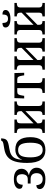

<svg xmlns="http://www.w3.org/2000/svg" viewBox="1261 -2071 820 3382"><g transform="rotate(-90 1671.0 -380.0)"><path d="M210 10Q142 10 103 -5Q64 -20 47.5 -42.5Q31 -65 31 -88Q31 -117 49 -133.5Q67 -150 101 -150Q101 -105 126.5 -71.5Q152 -38 210 -38Q255 -38 283.5 -65.5Q312 -93 312 -145Q312 -195 285.5 -223Q259 -251 205 -251H129V-301H205Q254 -301 274 -331.5Q294 -362 294 -405Q294 -443 275 -470.5Q256 -498 209 -498Q159 -498 133.5 -469Q108 -440 108 -390Q36 -390 36 -447Q36 -489 79.5 -517.5Q123 -546 209 -546Q294 -546 341.5 -511Q389 -476 389 -410Q389 -362 358.5 -328.5Q328 -295 281 -284V-279Q340 -268 374 -232.5Q408 -197 408 -145Q408 -78 356.5 -34Q305 10 210 10Z M719 10Q609 10 550.5 -68Q492 -146 492 -312Q492 -441 517.5 -525.5Q543 -610 598 -655.5Q653 -701 742 -715Q799 -723 829 -730Q859 -737 871 -746.5Q883 -756 885 -770H925Q923 -733 916 -709Q909 -685 891 -670Q873 -655 839 -645Q805 -635 750 -627Q678 -616 635.5 -591Q593 -566 573 -520.5Q553 -475 548 -405H552Q568 -455 615 -487.5Q662 -520 729 -520Q840 -520 893 -453Q946 -386 946 -255Q946 -127 891 -58.5Q836 10 719 10ZM719 -38Q793 -38 820.5 -93.5Q848 -149 848 -255Q848 -363 820.5 -417Q793 -471 719 -471Q645 -471 617.5 -417Q590 -363 590 -255Q590 -149 621.5 -93.5Q653 -38 719 -38Z M1020 0V-42H1024Q1055 -42 1077 -54Q1099 -66 1099 -112V-424Q1099 -470 1077 -482Q1055 -494 1024 -494H1020V-536H1256V-494H1253Q1226 -494 1208 -482.5Q1190 -471 1190 -425V-199L1404 -409V-425Q1404 -471 1386 -482.5Q1368 -494 1342 -494H1338V-536H1575V-494H1570Q1539 -494 1517 -482Q1495 -470 1495 -424V-112Q1495 -66 1517 -54Q1539 -42 1570 -42H1575V0H1338V-42H1342Q1368 -42 1386 -53.5Q1404 -65 1404 -111V-342L1190 -131V-111Q1190 -65 1208 -53.5Q1226 -42 1253 -42H1256V0Z M1725 0V-42H1734Q1764 -42 1786.5 -53.5Q1809 -65 1809 -112V-486H1747Q1714 -486 1700.5 -468Q1687 -450 1680 -401L1674 -364H1628L1634 -536H2075L2080 -364H2035L2029 -401Q2021 -450 2008 -468Q1995 -486 1962 -486H1900V-112Q1900 -65 1922 -53.5Q1944 -42 1975 -42H1984V0Z M2135 0V-42H2139Q2170 -42 2192 -54Q2214 -66 2214 -112V-424Q2214 -470 2192 -482Q2170 -494 2139 -494H2135V-536H2371V-494H2368Q2341 -494 2323 -482.5Q2305 -471 2305 -425V-199L2519 -409V-425Q2519 -471 2501 -482.5Q2483 -494 2457 -494H2453V-536H2690V-494H2685Q2654 -494 2632 -482Q2610 -470 2610 -424V-112Q2610 -66 2632 -54Q2654 -42 2685 -42H2690V0H2453V-42H2457Q2483 -42 2501 -53.5Q2519 -65 2519 -111V-342L2305 -131V-111Q2305 -65 2323 -53.5Q2341 -42 2368 -42H2371V0Z M2755 0V-42H2759Q2790 -42 2812 -54Q2834 -66 2834 -112V-424Q2834 -470 2812 -482Q2790 -494 2759 -494H2755V-536H2991V-494H2988Q2961 -494 2943 -482.5Q2925 -471 2925 -425V-199L3139 -409V-425Q3139 -471 3121 -482.5Q3103 -494 3077 -494H3073V-536H3310V-494H3305Q3274 -494 3252 -482Q3230 -470 3230 -424V-112Q3230 -66 3252 -54Q3274 -42 3305 -42H3310V0H3073V-42H3077Q3103 -42 3121 -53.5Q3139 -65 3139 -111V-342L2925 -131V-111Q2925 -65 2943 -53.5Q2961 -42 2988 -42H2991V0ZM3032 -606Q2960 -606 2919 -629Q2878 -652 2878 -691Q2878 -747 2957 -747Q2957 -699 2973.5 -674Q2990 -649 3032 -649Q3076 -649 3091.5 -674Q3107 -699 3107 -747Q3186 -747 3186 -691Q3186 -652 3145 -629Q3104 -606 3032 -606Z"/></g></svg>

Font: Noto Serif SemiCondensed
Style: Regular
Weight: 400
Width: 4
Designer: Monotype Design Team
Foundry: Monotype Imaging Inc.
Version: Version 2.013